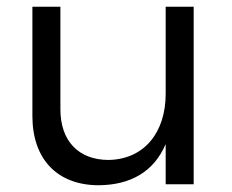

<svg xmlns="http://www.w3.org/2000/svg" viewBox="-20 -546 688 569"><path d="M471 -526V-268C471 -154 408 -74 302 -72C213 -72 159 -128 159 -222V-526H76V-202C76 -75 149 3 273 3C367 2 436 -37 471 -119V0H554V-526Z"/></svg>

Font: Juman Normal
Style: Regular
Weight: 300
Designer: Bandar Raffah (Arabic) Julieta Ulanovsky (Latin)
Foundry: Caramella
Version: Version 5.022;PS 005.022;hotconv 1.0.88;makeotf.lib2.5.64775